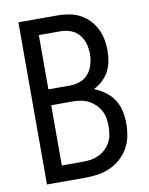

<svg xmlns="http://www.w3.org/2000/svg" viewBox="-83 -796 666 857"><g transform="rotate(-10 250.0 -367.5)"><path d="M60 0H237Q265 0 293.5 -4.5Q322 -9 348 -21Q374 -33 395.5 -52.5Q417 -72 431 -97Q445 -122 450.5 -150Q456 -178 456 -207Q456 -235 450 -263Q444 -291 428.5 -315Q413 -339 389.5 -356Q366 -373 340 -383Q362 -393 380 -410Q398 -427 409.5 -448Q421 -469 425.5 -493.5Q430 -518 430 -542Q430 -568 425 -593.5Q420 -619 408.5 -642Q397 -665 378.5 -684Q360 -703 337 -714.5Q314 -726 288.5 -730.5Q263 -735 237 -735H60ZM140 -417V-663H237Q261 -663 283.5 -655Q306 -647 321.5 -629Q337 -611 343.5 -587.5Q350 -564 350 -540Q350 -517 343.5 -493.5Q337 -470 321.5 -451.5Q306 -433 283.5 -425Q261 -417 237 -417ZM140 -72V-345H237Q255 -345 273.5 -342Q292 -339 308.5 -330.5Q325 -322 338.5 -309Q352 -296 361 -279.5Q370 -263 373 -245Q376 -227 376 -208Q376 -190 373 -171.5Q370 -153 361 -136.5Q352 -120 338.5 -107Q325 -94 308.5 -86Q292 -78 273.5 -75Q255 -72 237 -72Z"/></g></svg>

Font: Iosevka SS09
Style: Regular
Weight: 400
Monospace: yes
Designer: Belleve Invis
Foundry: Belleve Invis
Version: Version 5.2.1; ttfautohint (v1.8.3)